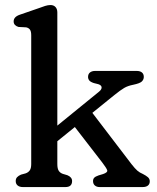

<svg xmlns="http://www.w3.org/2000/svg" viewBox="-20 -758 638 778"><path d="M72.7 0Q59.3 0 51.5 -6.4Q43.7 -12.8 43.7 -24.4Q43.7 -34 49.3 -40Q54.9 -46 65.1 -50.4L83.5 -55.4Q94.4 -59.1 100.4 -67.4Q106.5 -75.7 106.5 -93.4V-615.2Q106.5 -631.4 101.1 -638.3Q95.8 -645.2 85.9 -647.2L54.9 -648.8Q46 -651.4 40.6 -657Q35.3 -662.6 35.3 -671.2Q35.3 -680.6 41.6 -687.4Q48 -694.2 60.9 -698.6L136.3 -724.6Q151 -730.1 162.7 -733.9Q174.4 -737.6 184.5 -737.6Q197.5 -737.6 204.9 -729.5Q212.3 -721.4 212.3 -707.6V-93.4Q212.3 -74.5 218.1 -65.8Q223.8 -57.1 234.9 -53.4L253.1 -48Q272.1 -40 272.1 -24.4Q272.1 0 245.1 0ZM175.5 -219.1 380.7 -386.1Q391.9 -394.9 391.8 -403.6Q391.7 -412.4 378.6 -416.8L360 -421.5Q346.4 -426 341.6 -432.2Q336.8 -438.5 336.8 -446.2Q336.8 -458 344.6 -464.3Q352.4 -470.6 365.8 -470.6H533.7Q547.6 -470.6 555.2 -464.3Q562.7 -458 562.7 -446.2Q562.7 -435.9 554.9 -428Q547.1 -420.2 519.7 -414.5Q498.2 -410.4 483.4 -401.7Q468.5 -393 443.7 -373.1L188.3 -166.3ZM333.3 -328.1 513.2 -92.5Q527.1 -74.8 536.5 -66.6Q545.8 -58.4 559.2 -52.9Q571.9 -46.4 579.4 -39.9Q586.9 -33.3 586.9 -23.4Q586.9 -12.2 579.4 -6.1Q571.8 0 557.9 0H384Q371.8 0 364.4 -6.4Q357 -12.8 357 -24.4Q357 -32.6 361.8 -37.7Q366.5 -42.8 379.3 -47.2L397.8 -52.8Q417.7 -59.5 414.2 -68.8Q410.7 -78.1 394.6 -99.2L261.5 -271.4Z"/></svg>

Font: Fraunces SuperSoft Wonky
Style: Regular
Weight: 900
Version: Version 1.000;[b76b70a41]